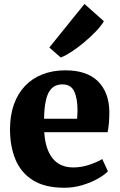

<svg xmlns="http://www.w3.org/2000/svg" viewBox="-20 -918 592 950"><path d="M298 11Q202.5 11 143.2 -26Q84 -63 56.8 -128.2Q29.5 -193.5 29.5 -278Q29.5 -347.5 49 -401.8Q68.5 -456 104.5 -493.5Q140.5 -531 191 -550.5Q241.5 -570 303.5 -570Q409.5 -570 464.2 -516.2Q519 -462.5 521 -367Q521 -333 518.8 -308Q516.5 -283 512.5 -264H199Q201.5 -221.5 212 -189Q222.5 -156.5 240.5 -134.2Q258.5 -112 284 -100.8Q309.5 -89.5 343 -89.5Q383 -89.5 423.2 -103.2Q463.5 -117 486 -131L514 -70.5Q499 -54 466 -35Q433 -16 389.2 -2.5Q345.5 11 298 11ZM198 -330.5H361.5Q362 -341 362.8 -351.2Q363.5 -361.5 363.5 -372Q363.5 -431 347.2 -465.8Q331 -500.5 288.5 -500.5Q269.5 -500.5 253.5 -493.2Q237.5 -486 225.2 -467.8Q213 -449.5 206 -416.2Q199 -383 198 -330.5ZM280 -634 224 -683 398 -898.5 494 -813Q481 -790.5 455 -763.2Q429 -736 397.5 -709.5Q366 -683 335.2 -662.8Q304.5 -642.5 282 -634Z"/></svg>

Font: Merriweather Light 18pt Black
Style: Regular
Weight: 900
Version: Version 2.100